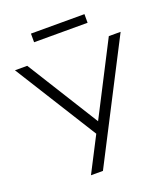

<svg xmlns="http://www.w3.org/2000/svg" viewBox="-155 -978 949 1086"><g transform="rotate(-20 319.5 -434.5)"><path d="M204 0 321 -227V-197L3 -705H77L349 -269H344L568 -705H639L276 0ZM159 -817V-869H481V-817Z"/></g></svg>

Font: Nunito Sans 9pt Light
Style: Regular
Weight: 300
Version: Version 3.101;gftools[0.9.27]